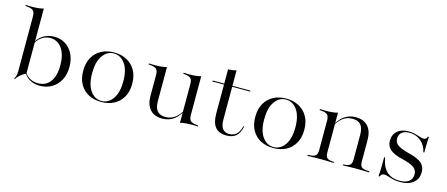

<svg xmlns="http://www.w3.org/2000/svg" viewBox="-45 -1130 3824 1642"><g transform="rotate(15 1867.5 -309.0)"><path d="M339.5 -424.2Q395.2 -424.2 438.3 -396.8Q481.5 -369.4 505.6 -320.6Q529.8 -271.8 529.8 -208.1Q529.8 -141.9 504 -92.3Q478.2 -42.7 431.5 -14.5Q384.7 13.7 323.4 13.7Q271.8 13.7 232.3 -10.5Q192.7 -34.7 181.5 -67.7L183.1 -75Q194.4 -44.4 227.8 -23.8Q261.3 -3.2 304.8 -3.2Q374.2 -3.2 412.5 -54.8Q450.8 -106.5 450.8 -200Q450.8 -294.4 412.1 -349.6Q373.4 -404.8 306.5 -404.8Q266.9 -404.8 230.6 -379Q194.4 -353.2 177.4 -308.1L175.8 -316.1Q194.4 -366.9 238.3 -395.6Q282.3 -424.2 339.5 -424.2ZM116.1 -206.5V-544.4Q116.1 -579.8 101.2 -594.8Q86.3 -609.7 46 -612.9L31.5 -614.5V-623.4Q50.8 -622.6 61.7 -622.2Q72.6 -621.8 84.7 -621.8Q114.5 -621.8 141.1 -624.6Q167.7 -627.4 188.7 -633.1V-623.4V-206.5ZM188.7 -56.5Q171 -49.2 154.8 -37.9Q138.7 -26.6 125.8 -13.3Q112.9 0 104.8 14.5L98.4 7.3Q105.6 -0.8 108.9 -10.1Q112.1 -19.4 114.1 -30.6Q116.1 -41.9 116.1 -55.6V-206.5H188.7V0Z M867.7 11.3Q804.8 11.3 756 -14.1Q707.3 -39.5 679.4 -88.3Q651.6 -137.1 651.6 -207.3Q651.6 -277.4 679.4 -326.2Q707.3 -375 756 -400.8Q804.8 -426.6 867.7 -426.6Q931.5 -426.6 980.2 -400.8Q1029 -375 1057.3 -326.2Q1085.5 -277.4 1085.5 -207.3Q1085.5 -137.9 1057.3 -88.7Q1029 -39.5 980.2 -14.1Q931.5 11.3 867.7 11.3ZM867.7 2.4Q928.2 2.4 967.3 -52.4Q1006.5 -107.3 1006.5 -207.3Q1006.5 -308.1 967.3 -362.9Q928.2 -417.7 867.7 -417.7Q808.1 -417.7 769.4 -362.9Q730.6 -308.1 730.6 -207.3Q730.6 -106.5 769.4 -52Q808.1 2.4 867.7 2.4Z M1335.5 -412.9V-206.5H1262.9V-333.9Q1262.9 -369.4 1248 -384.3Q1233.1 -399.2 1192.7 -402.4L1178.2 -404V-412.9Q1197.6 -412.1 1208.5 -411.7Q1219.4 -411.3 1231.5 -411.3Q1261.3 -411.3 1287.9 -414.1Q1314.5 -416.9 1335.5 -422.6ZM1335.5 -206.5V-121Q1335.5 -62.9 1359.3 -34.7Q1383.1 -6.5 1432.3 -6.5Q1483.1 -6.5 1521.8 -37.9Q1560.5 -69.4 1591.1 -136.3V-129Q1561.3 -57.3 1516.1 -21.8Q1471 13.7 1408.9 13.7Q1338.7 13.7 1300.8 -28.2Q1262.9 -70.2 1262.9 -148.4V-206.5ZM1566.1 0V-206.5H1638.7V-79Q1638.7 -43.5 1653.2 -29Q1667.7 -14.5 1708.1 -10.5L1722.6 -8.9V0Q1703.2 -1.6 1692.7 -1.6Q1682.3 -1.6 1669.4 -1.6Q1639.5 -1.6 1612.9 0.8Q1586.3 3.2 1566.1 9.7ZM1638.7 -412.9V-206.5H1566.1V-334.7Q1566.1 -369.4 1551.6 -384.3Q1537.1 -399.2 1498.4 -402.4L1485.5 -404V-412.9Q1504.8 -412.1 1515.3 -411.7Q1525.8 -411.3 1537.1 -411.3Q1565.3 -411.3 1591.9 -414.1Q1618.5 -416.9 1638.7 -422.6Z M1976.6 11.3Q1910.5 11.3 1877.8 -27.8Q1845.2 -66.9 1845.2 -146.8V-206.5H1917.7V-112.9Q1917.7 -59.7 1937.5 -33.5Q1957.3 -7.3 1996 -7.3Q2035.5 -7.3 2060.1 -29.8Q2084.7 -52.4 2097.6 -103.2L2104.8 -101.6Q2091.9 -42.7 2061.3 -15.7Q2030.6 11.3 1976.6 11.3ZM1845.2 -206.5V-538.7Q1870.2 -540.3 1887.5 -542.7Q1904.8 -545.2 1917.7 -549.2V-206.5ZM1742.7 -404V-412.9H2075.8V-404Z M2391.1 11.3Q2328.2 11.3 2279.4 -14.1Q2230.6 -39.5 2202.8 -88.3Q2175 -137.1 2175 -207.3Q2175 -277.4 2202.8 -326.2Q2230.6 -375 2279.4 -400.8Q2328.2 -426.6 2391.1 -426.6Q2454.8 -426.6 2503.6 -400.8Q2552.4 -375 2580.6 -326.2Q2608.9 -277.4 2608.9 -207.3Q2608.9 -137.9 2580.6 -88.7Q2552.4 -39.5 2503.6 -14.1Q2454.8 11.3 2391.1 11.3ZM2391.1 2.4Q2451.6 2.4 2490.7 -52.4Q2529.8 -107.3 2529.8 -207.3Q2529.8 -308.1 2490.7 -362.9Q2451.6 -417.7 2391.1 -417.7Q2331.5 -417.7 2292.7 -362.9Q2254 -308.1 2254 -207.3Q2254 -106.5 2292.7 -52Q2331.5 2.4 2391.1 2.4Z M2812.9 -2.4Q2781.5 -2.4 2752.8 -1.6Q2724.2 -0.8 2691.9 0V-8.9L2712.9 -10.5Q2747.6 -12.1 2762.1 -25.4Q2776.6 -38.7 2776.6 -71V-206.5H2849.2V-71Q2849.2 -38.7 2862.9 -25Q2876.6 -11.3 2910.5 -9.7L2925 -8.9V0Q2895.2 -0.8 2868.1 -1.6Q2841.1 -2.4 2812.9 -2.4ZM2776.6 -206.5V-335.5Q2776.6 -371 2761.7 -385.9Q2746.8 -400.8 2706.5 -404L2691.9 -405.6V-414.5Q2711.3 -413.7 2722.2 -413.3Q2733.1 -412.9 2745.2 -412.9Q2775 -412.9 2801.6 -415.7Q2828.2 -418.5 2849.2 -424.2V-414.5V-206.5ZM3081.5 -206.5V-291.1Q3081.5 -350 3057.7 -378.2Q3033.9 -406.5 2983.9 -406.5Q2932.3 -406.5 2893.5 -375Q2854.8 -343.5 2824.2 -276.6L2823.4 -283.9Q2854.8 -355.6 2900 -391.1Q2945.2 -426.6 3007.3 -426.6Q3078.2 -426.6 3116.1 -384.3Q3154 -341.9 3154 -262.9V-206.5ZM3117.7 -2.4Q3089.5 -2.4 3062.5 -1.6Q3035.5 -0.8 3005.6 0V-8.9L3020.2 -9.7Q3054 -11.3 3067.7 -25Q3081.5 -38.7 3081.5 -71V-206.5H3154V-71Q3154 -38.7 3168.5 -25.4Q3183.1 -12.1 3217.7 -10.5L3238.7 -8.9V0Q3206.5 -0.8 3177.8 -1.6Q3149.2 -2.4 3117.7 -2.4Z M3513.7 11.3Q3476.6 11.3 3449.6 4.4Q3422.6 -2.4 3403.2 -9.3Q3383.9 -16.1 3368.5 -16.1Q3345.2 -16.1 3333.9 10.5H3324.2Q3325.8 -4.8 3327 -24.2Q3328.2 -43.5 3328.6 -75.4Q3329 -107.3 3329 -158.1H3337.9Q3350 -79 3392.7 -38.7Q3435.5 1.6 3507.3 1.6Q3560.5 1.6 3589.5 -20.6Q3618.5 -42.7 3618.5 -83.9Q3618.5 -121.8 3587.1 -144.4Q3555.6 -166.9 3482.3 -183.9Q3408.1 -200.8 3373.8 -230.6Q3339.5 -260.5 3339.5 -308.1Q3339.5 -362.1 3376.2 -394.4Q3412.9 -426.6 3475 -426.6Q3507.3 -426.6 3533.1 -419.8Q3558.9 -412.9 3579 -406Q3599.2 -399.2 3614.5 -399.2Q3625.8 -399.2 3633.1 -405.2Q3640.3 -411.3 3645.2 -425H3654Q3652.4 -408.9 3651.6 -390.3Q3650.8 -371.8 3650.4 -346.8Q3650 -321.8 3650 -286.3H3641.9Q3629 -346.8 3586.3 -381.9Q3543.5 -416.9 3485.5 -416.9Q3441.9 -416.9 3418.1 -397.2Q3394.4 -377.4 3394.4 -341.1Q3394.4 -306.5 3423.4 -285.5Q3452.4 -264.5 3529.8 -244.4Q3606.5 -225.8 3639.5 -196.4Q3672.6 -166.9 3672.6 -118.5Q3672.6 -57.3 3630.2 -23Q3587.9 11.3 3513.7 11.3Z"/></g></svg>

Font: Playfair 144pt SemiExpanded Light
Style: Regular
Weight: 300
Width: 6
Designer: Claus Eggers Sørensen
Foundry: Claus Eggers Sørensen
Version: Version 2.203